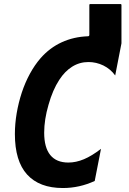

<svg xmlns="http://www.w3.org/2000/svg" viewBox="-20 -923 642 957"><path d="M88.9 -462.4Q105.5 -512.2 129.2 -555.7Q152.8 -599.1 182.1 -632.8Q227.5 -684.6 287.4 -712.2Q347.2 -739.7 418 -742.2Q425.3 -742.2 425.3 -749.5V-897.9Q425.3 -902.8 430.2 -902.8H580.6Q585.4 -902.8 585.4 -897.9V-707.5H584.5L585.4 -707L554.2 -546.9Q530.8 -579.1 495.1 -596.7Q459.5 -613.8 420.9 -613.8Q376.5 -613.8 339.6 -590.6Q302.7 -567.4 275.4 -524.9Q242.7 -475.1 221.7 -400.4Q200.2 -326.7 200.2 -261.7Q200.2 -187.5 230.7 -150.1Q261.2 -112.8 320.8 -112.8Q358.9 -112.8 398.4 -129.4Q438 -146 483.4 -181.2L452.1 -21Q376 14.2 293.5 14.2Q176.3 14.2 115.2 -53Q54.2 -120.1 54.2 -254.9Q54.2 -305.7 63.2 -358.9Q72.3 -412.1 88.9 -462.4Z"/></svg>

Font: Hack
Style: Bold Italic
Weight: 700
Italic angle: -11°
Monospace: yes
Designer: Christopher Simpkins
Foundry: Christopher Simpkins
Version: Version 2.017; ttfautohint (v1.4.1) -l 4 -r 80 -G 350 -x 0 -